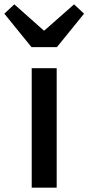

<svg xmlns="http://www.w3.org/2000/svg" viewBox="-59 -864 407 884"><path d="M87 0H202V-550H87ZM86 -647H203L328 -801L282 -844L146 -724H142L7 -844L-39 -801Z"/></svg>

Font: Source Han Sans JP Medium
Style: Regular
Weight: 500
Designer: Ryoko NISHIZUKA 西塚涼子 (kana, bopomofo & ideographs); Paul D. Hunt (Latin, Greek & Cyrillic); Sandoll Communications 산돌커뮤니
Foundry: Adobe
Version: Version 2.002;hotconv 1.0.116;makeotfexe 2.5.65601